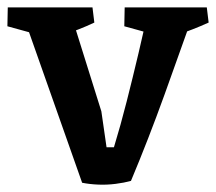

<svg xmlns="http://www.w3.org/2000/svg" viewBox="-35 -492 584 519"><path d="M187 2 23 -463 151 -472 239 -191 253 -94H273Q291 -153 307.5 -218Q324 -283 339.5 -348.5Q355 -414 367 -472H494Q454 -359 410 -237Q366 -115 319 -3Q301 2 277.5 5Q254 8 230.5 7Q207 6 187 2ZM123 -383 -15 -421 -14 -472H151ZM131 -396 112 -472H215L220 -431Q199 -421 177 -412.5Q155 -404 131 -396ZM439 -383 301 -421 302 -472H467ZM440 -396 420 -472H524L529 -431Q507 -421 485 -412.5Q463 -404 440 -396Z"/></svg>

Font: Eczar Medium
Style: Regular
Weight: 500
Designer: Vaibhav Singh
Foundry: Rosetta Type Foundry
Version: Version 2.000